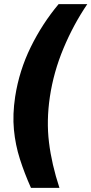

<svg xmlns="http://www.w3.org/2000/svg" viewBox="-20 -743 440 924"><path d="M129 161Q97.5 90.5 75.8 22.5Q54 -45.5 47 -118.8Q40 -192 53 -278Q72.5 -403.5 128 -516.5Q183.5 -629.5 262 -723H400Q333.5 -625 285.8 -511Q238 -397 220 -277Q203 -162.5 215.8 -57.8Q228.5 47 266 161Z"/></svg>

Font: Public Sans Thin Black
Style: Italic
Weight: 900
Italic angle: -8°
Version: Version 2.001